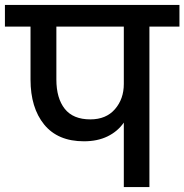

<svg xmlns="http://www.w3.org/2000/svg" viewBox="-44 -760 749 780"><path d="M685 -652H563V0H459V-262Q434 -226 393 -206Q352 -186 297 -186Q191 -186 135.5 -254Q80 -322 80 -437V-652H-24V-740H685ZM459 -652H185V-437Q185 -361 219 -318Q253 -275 323 -275Q387 -275 423 -316.5Q459 -358 459 -419Z"/></svg>

Font: Poppins Medium A&M
Style: Regular
Weight: 500
Designer: Ninad Kale (Devanagari), Jonny Pinhorn (Latin)
Foundry: Indian Type Foundry
Version: 4.004